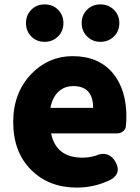

<svg xmlns="http://www.w3.org/2000/svg" viewBox="-20 -838 636 872"><path d="M329 14Q203 14 123 -65Q40 -146 40 -284Q40 -417 123 -503Q201 -583 310 -583Q429 -583 494 -504Q554 -430 554 -308Q554 -281 551 -260Q549 -249 537.5 -240.5Q526 -232 511 -232H379H212Q235 -122 354 -122Q385 -122 415 -131Q443 -144 466.5 -136.5Q490 -129 505 -102Q533 -51 483 -22Q410 14 329 14ZM209 -348H306H403Q403 -447 313 -447Q274 -447 247 -423Q218 -397 209 -348ZM183 -648Q146 -648 122 -672.5Q98 -697 98 -733Q98 -769 122 -793.5Q146 -818 183 -818Q220 -818 244 -793.5Q268 -769 268 -733Q268 -697 244 -673Q219 -648 183 -648ZM436 -648Q400 -648 375.5 -672.5Q351 -697 351 -733Q351 -769 375 -793.5Q399 -818 436 -818Q473 -818 497.5 -793.5Q522 -769 522 -733Q522 -697 498 -673Q473 -648 436 -648Z"/></svg>

Font: GenSenRounded TW H
Style: Regular
Weight: 900
Version: Version 1.501;PS 1;hotconv 16.6.51;makeotf.lib2.5.65220